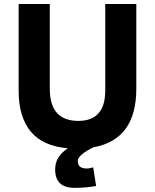

<svg xmlns="http://www.w3.org/2000/svg" viewBox="-20 -720 763 945"><path d="M650.9 -700.2V-283.2Q650.9 -32.7 439.9 4.9Q362.8 43 362.8 72.3Q362.8 91.3 373.8 100.3Q384.8 109.4 408.2 109.4Q422.4 109.4 438.5 103.5L453.1 195.3Q405.3 204.6 347.7 204.6Q251.5 204.6 251.5 114.7Q251.5 80.6 267.3 55.4Q283.2 30.3 314 9.8Q190.9 -0.5 131.3 -72.5Q71.8 -144.5 71.8 -272V-700.2H225.1V-282.2Q225.1 -125 365.7 -125Q498 -125 498 -274.9V-700.2Z"/></svg>

Font: Selawik
Style: Bold
Weight: 700
Designer: Aaron Bell
Foundry: Microsoft Corporation
Version: Version 1.01